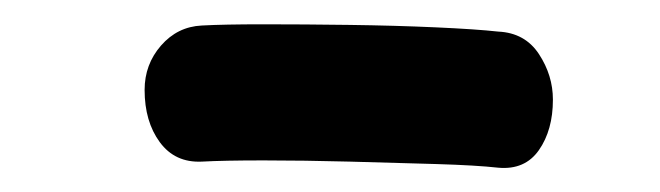

<svg xmlns="http://www.w3.org/2000/svg" viewBox="-20 -791 543 158"><path d="M146 -658Q124 -657 111.5 -674Q99 -691 99 -717Q99 -738 112.5 -753.5Q126 -769 146 -770Q164 -771 197 -771Q230 -771 267.5 -770.5Q305 -770 338.5 -768.5Q372 -767 390 -765Q412 -764 423.5 -746.5Q435 -729 435 -709Q435 -684 423.5 -667.5Q412 -651 390 -653Q372 -655 339 -656Q306 -657 268 -658Q230 -659 197 -659Q164 -659 146 -658Z"/></svg>

Font: Playpen Sans SemiBold
Style: Regular
Weight: 600
Designer: Laura Meseguer, Veronika Burian, José Scaglione
Foundry: TypeTogether
Version: Version 1.001